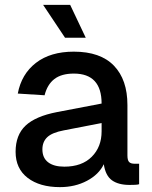

<svg xmlns="http://www.w3.org/2000/svg" viewBox="-20 -756 624 788"><path d="M226 12Q143 12 93.5 -26Q44 -64 44 -133Q44 -202 85 -240.5Q126 -279 214 -296L397 -331Q397 -454 283 -454Q232 -454 203 -431.5Q174 -409 163 -365L53 -372Q68 -452 127.5 -498Q187 -544 283 -544Q392 -544 447.5 -486.5Q503 -429 503 -325V-118Q503 -98 510 -91Q517 -84 532 -84H551V0Q546 2 534.5 2.5Q523 3 512 3Q466 3 439.5 -16Q413 -35 406 -82Q386 -40 337 -14Q288 12 226 12ZM244 -72Q316 -72 356.5 -112.5Q397 -153 397 -217V-251L242 -221Q194 -212 174 -193Q154 -174 154 -143Q154 -108 177.5 -90Q201 -72 244 -72ZM247 -601 157 -736H268L332 -601Z"/></svg>

Font: Geist Med
Style: Regular
Weight: 400
Designer: Basement.studio, Andrés Briganti, Mateo Zaragoza
Foundry: Basement.studio, Vercel, Andrés Briganti, Guido Ferreyra, Mateo Zaragoza
Version: Version 1.401